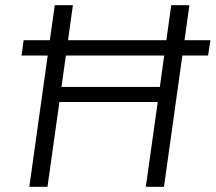

<svg xmlns="http://www.w3.org/2000/svg" viewBox="-20 -720 831 740"><path d="M93 0 191 -700H261L217 -385H596L640 -700H710L612 0H542L588 -327H209L163 0ZM63 -506 71 -565H791L782 -506Z"/></svg>

Font: Host Grotesk Light
Style: Italic
Weight: 300
Italic angle: -8°
Designer: Doğukan Karapınar based on Poppins by Indian Type Foundry, Jonny Pinhorn
Foundry: Element Type
Version: Version 1.001; ttfautohint (v1.8.4.7-5d5b)